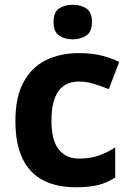

<svg xmlns="http://www.w3.org/2000/svg" viewBox="-20 -780 554 810"><path d="M300 10Q219 10 162 -19.5Q105 -49 75 -111Q45 -173 45 -270Q45 -370 79 -433Q113 -496 173.5 -526Q234 -556 313 -556Q369 -556 410.5 -545Q452 -534 483 -519L439 -404Q404 -418 373.5 -427Q343 -436 313 -436Q197 -436 197 -271Q197 -189 227.5 -150Q258 -111 313 -111Q360 -111 396 -123.5Q432 -136 466 -158V-31Q432 -9 394.5 0.5Q357 10 300 10ZM287 -760Q320 -760 344 -744.5Q368 -729 368 -687Q368 -646 344 -630Q320 -614 287 -614Q253 -614 229.5 -630Q206 -646 206 -687Q206 -729 229.5 -744.5Q253 -760 287 -760Z"/></svg>

Font: Noto Sans Sundanese
Style: Bold
Weight: 700
Version: Version 2.003